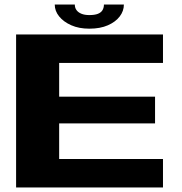

<svg xmlns="http://www.w3.org/2000/svg" viewBox="-20 -827 804 847"><path d="M51 0H699V-125.5H241V-282.5H664V-400.5H241V-549.5H699V-675H51ZM374 -700.5Q422 -700.5 456 -715.5Q490 -730.5 508.2 -754.5Q526.5 -778.5 526.5 -807H438.5Q438.5 -793.5 432.5 -782.8Q426.5 -772 412.2 -766.2Q398 -760.5 374 -760.5Q353 -760.5 338.8 -766.5Q324.5 -772.5 317.2 -782.8Q310 -793 310 -807H221.5Q221.5 -778.5 241 -754.5Q260.5 -730.5 294.5 -715.5Q328.5 -700.5 374 -700.5Z"/></svg>

Font: Anybody Expanded
Style: Bold
Weight: 700
Width: 7
Designer: Tyler Finck
Foundry: Etcetera Type Company
Version: Version 1.113;gftools[0.9.25]